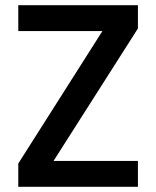

<svg xmlns="http://www.w3.org/2000/svg" viewBox="-20 -715 598 735"><path d="M508 -606 185 -99H508V0H50V-89L372 -596H50V-695H508Z"/></svg>

Font: SVN-Poppins Medium
Style: Regular
Weight: 500
Designer: Ninad Kale (Devanagari), Jonny Pinhorn (Latin)
Foundry: Indian Type Foundry
Version: Version 3.002 2017; ttfautohint (v1.8.3)